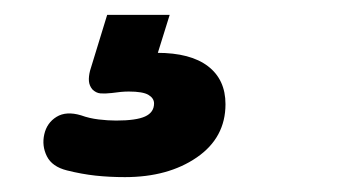

<svg xmlns="http://www.w3.org/2000/svg" viewBox="-20 -40 479 258"><path d="M148 198Q127 198 108.5 196Q90 194 70 189Q50 184 43 170Q36 156 39.5 140.5Q43 125 56 117Q69 109 89 115Q100 119 112.5 120.5Q125 122 136 122Q163 122 175 116.5Q187 111 187 99Q187 92 179.5 87.5Q172 83 153 83Q148 83 142.5 83.5Q137 84 130 85Q121 86 115 85.5Q109 85 104 80Q100 75 99.5 69Q99 63 101 55L124 -20H208L184 57L145 40Q156 35 168.5 33Q181 31 191 31Q236 31 259.5 49Q283 67 283 100Q283 145 244.5 171.5Q206 198 148 198Z"/></svg>

Font: Nunito ExtraLight Black
Style: Italic
Weight: 900
Italic angle: -9°
Version: Version 3.602